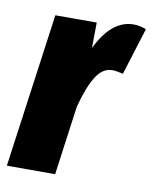

<svg xmlns="http://www.w3.org/2000/svg" viewBox="-71 -602 522 654"><g transform="rotate(10 190.0 -274.5)"><path d="M339.8 -548.8Q361.3 -548.8 382.8 -540L332 -377Q307.6 -382.8 294.9 -382.8Q260.7 -382.8 237.5 -344.7Q214.4 -306.6 196.8 -238.8L164.1 0H-2.9L70.8 -533.2H213.9L212.9 -444.8Q262.7 -548.8 339.8 -548.8Z"/></g></svg>

Font: Fira Sans Compressed ExtraBold
Style: Italic
Weight: 800
Width: 3
Italic angle: -8°
Designer: Carrois Corporate & Edenspiekermann AG
Foundry: Carrois Corporate GbR & Edenspiekermann AG
Version: Version 4.203;PS 004.203;hotconv 1.0.88;makeotf.lib2.5.64775